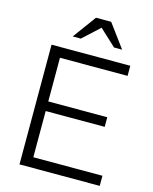

<svg xmlns="http://www.w3.org/2000/svg" viewBox="-134 -1013 877 1100"><g transform="rotate(15 304.5 -462.5)"><path d="M566 -60V0H90V-710H557V-650H156V-391H506V-334H156V-60ZM296 -925H386L488 -787H440L342 -878L243 -787H195Z"/></g></svg>

Font: Rising Sun Light
Style: Regular
Weight: 300
Designer: Matt McInerney, Pablo Impallari, Rodrigo Fuenzalida (Raleway font), Stephen Hutchings (Greek), Cristiano Sobral (main ch
Foundry: The Rising Sun Project Authors
Version: Version 4.327; ttfautohint (v1.8.4.7-5d5b-dirty)